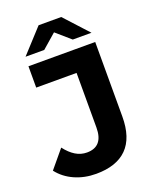

<svg xmlns="http://www.w3.org/2000/svg" viewBox="-181 -994 887 1100"><g transform="rotate(-20 262.5 -444.5)"><path d="M212 12Q141 12 81.5 -14.5Q22 -41 -16 -90L74 -198Q103 -160 135 -140.5Q167 -121 204 -121Q303 -121 303 -237V-570H57V-700H464V-246Q464 -116 400 -52Q336 12 212 12ZM60 -757 192 -901H330L462 -757H348L210 -877H312L174 -757Z"/></g></svg>

Font: Montserrat Thin
Style: Bold
Weight: 700
Version: Version 9.000